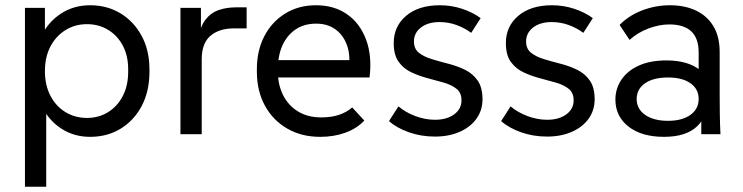

<svg xmlns="http://www.w3.org/2000/svg" viewBox="-20 -511 2830 731"><path d="M75 200V-481H151V-354L136 -371Q162 -426 211 -458.5Q260 -491 323 -491Q388 -491 439 -460Q490 -429 519.5 -374Q549 -319 549 -247V-238Q549 -164 520 -108.5Q491 -53 440 -21.5Q389 10 323 10Q262 10 214 -21Q166 -52 140 -105L156 -123V200ZM311 -62Q356 -62 391.5 -84Q427 -106 447.5 -145.5Q468 -185 468 -238V-247Q468 -299 447.5 -337.5Q427 -376 391.5 -397.5Q356 -419 311 -419Q266 -419 229.5 -396.5Q193 -374 172 -334Q151 -294 151 -240Q151 -187 172 -146.5Q193 -106 229.5 -84Q266 -62 311 -62Z M667 0V-481H745V-358L734 -359Q741 -408 761.5 -435Q782 -462 812 -472.5Q842 -483 878 -483H919V-403H872Q814 -403 781 -374.5Q748 -346 748 -285V0Z M1199 10Q1128 10 1073.5 -21.5Q1019 -53 988.5 -109Q958 -165 958 -238V-248Q958 -318 986 -372.5Q1014 -427 1065 -459Q1116 -491 1183 -491Q1252 -491 1301 -457Q1350 -423 1373.5 -361Q1397 -299 1387 -216H1016V-282H1344L1308 -247Q1315 -302 1300.5 -340.5Q1286 -379 1256 -400Q1226 -421 1184 -421Q1138 -421 1105.5 -399Q1073 -377 1055.5 -338.5Q1038 -300 1038 -248V-238Q1038 -188 1058 -148.5Q1078 -109 1115 -86.5Q1152 -64 1203 -64Q1241 -64 1270 -73.5Q1299 -83 1321 -102L1367 -52Q1339 -22 1295.5 -6Q1252 10 1199 10Z M1636 9Q1583 9 1536.5 -7.5Q1490 -24 1461 -50L1497 -106Q1524 -83 1561.5 -69Q1599 -55 1636 -55Q1681 -55 1709 -75.5Q1737 -96 1737 -129Q1737 -158 1718 -173Q1699 -188 1669.5 -196.5Q1640 -205 1607.5 -213.5Q1575 -222 1545.5 -236Q1516 -250 1497.5 -276Q1479 -302 1479 -347Q1479 -411 1526.5 -451Q1574 -491 1654 -491Q1699 -491 1739.5 -477.5Q1780 -464 1810 -442L1774 -386Q1748 -405 1717.5 -416Q1687 -427 1653 -427Q1610 -427 1583 -406.5Q1556 -386 1556 -353Q1556 -325 1575 -310Q1594 -295 1623.5 -286Q1653 -277 1686.5 -268.5Q1720 -260 1750 -245.5Q1780 -231 1798.5 -204.5Q1817 -178 1817 -133Q1817 -91 1794 -59Q1771 -27 1730 -9Q1689 9 1636 9Z M2063 9Q2010 9 1963.5 -7.5Q1917 -24 1888 -50L1924 -106Q1951 -83 1988.5 -69Q2026 -55 2063 -55Q2108 -55 2136 -75.5Q2164 -96 2164 -129Q2164 -158 2145 -173Q2126 -188 2096.5 -196.5Q2067 -205 2034.5 -213.5Q2002 -222 1972.5 -236Q1943 -250 1924.5 -276Q1906 -302 1906 -347Q1906 -411 1953.5 -451Q2001 -491 2081 -491Q2126 -491 2166.5 -477.5Q2207 -464 2237 -442L2201 -386Q2175 -405 2144.5 -416Q2114 -427 2080 -427Q2037 -427 2010 -406.5Q1983 -386 1983 -353Q1983 -325 2002 -310Q2021 -295 2050.5 -286Q2080 -277 2113.5 -268.5Q2147 -260 2177 -245.5Q2207 -231 2225.5 -204.5Q2244 -178 2244 -133Q2244 -91 2221 -59Q2198 -27 2157 -9Q2116 9 2063 9Z M2650 0V-182L2640 -209V-311Q2640 -365 2612 -391.5Q2584 -418 2528 -418Q2491 -418 2450 -403Q2409 -388 2377 -359L2339 -416Q2374 -452 2425 -471.5Q2476 -491 2531 -491Q2587 -491 2629.5 -471Q2672 -451 2696 -411.5Q2720 -372 2720 -312V-158Q2720 -118 2720.5 -79Q2721 -40 2723 0ZM2508 10Q2423 10 2373 -29Q2323 -68 2323 -132Q2323 -173 2345.5 -207Q2368 -241 2411.5 -261Q2455 -281 2517 -281Q2600 -281 2646 -243.5Q2692 -206 2692 -144H2676Q2676 -70 2634 -30Q2592 10 2508 10ZM2523 -51Q2577 -51 2608.5 -73.5Q2640 -96 2640 -134Q2640 -172 2609 -194Q2578 -216 2523 -216Q2468 -216 2436 -194Q2404 -172 2404 -134Q2404 -96 2436.5 -73.5Q2469 -51 2523 -51Z"/></svg>

Font: SUSE Thin
Style: Regular
Weight: 400
Version: Version 1.000